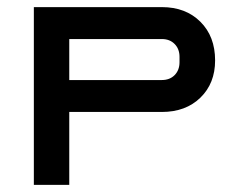

<svg xmlns="http://www.w3.org/2000/svg" viewBox="-20 -520 670 540"><path d="M75.2 0V-500H435.1Q502.4 -500 543.7 -458.7Q585 -417.5 585 -350.1Q585 -285.6 543.7 -245.4Q502.4 -205.1 435.1 -205.1H174.8V0ZM174.8 -410.2V-294.9H435.1Q457.5 -294.9 471.2 -308.8Q484.9 -322.8 484.9 -345.2V-359.9Q484.9 -382.3 471.2 -396.2Q457.5 -410.2 435.1 -410.2Z"/></svg>

Font: Optician Sans
Style: Regular
Weight: 400
Designer: Fábio Duarte Martins, Simen Schikulski
Version: Version 1.002